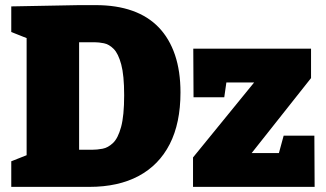

<svg xmlns="http://www.w3.org/2000/svg" viewBox="-20 -730 1273 750"><path d="M354 -710Q435 -710 497 -688Q559 -666 600.5 -622.5Q642 -579 663.5 -515.5Q685 -452 685 -369Q685 -249 643 -167Q601 -85 521.5 -42.5Q442 0 329 0H24V-100L110 -134L84 -95V-610L112 -570L24 -605V-705L289 -710ZM339 -145Q359 -145 380.5 -149Q402 -153 421.5 -171.5Q441 -190 453 -234Q465 -278 465 -358Q465 -436 453.5 -478.5Q442 -521 424 -539Q406 -557 386 -561Q366 -565 349 -565H259L289 -595V-115L259 -145ZM1208 -200 1209 0H734V-115L1003 -445L1029 -408H818L870 -448L856 -350H736L735 -540H1195V-425L921 -79L916 -132H1104L1055 -79L1088 -200Z"/></svg>

Font: Bitter Thin Black
Style: Regular
Weight: 900
Version: Version 3.020